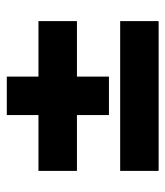

<svg xmlns="http://www.w3.org/2000/svg" viewBox="19 -519 486 564"><g transform="rotate(-90 262.0 -237.0)"><path d="M319 -367V-460H206V-367H42V-254H206V-160H319V-254H482V-367ZM42 -14H482V-127H42Z"/></g></svg>

Font: FilmFarsi_V5 Display
Style: Regular
Weight: 400
Designer: Borna Izadpanah
Foundry: Borna Izadpanah
Version: Version 1.000;PS 001.000;hotconv 1.0.88;makeotf.lib2.5.64775